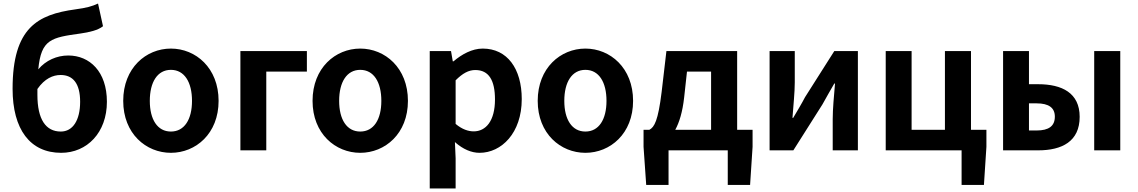

<svg xmlns="http://www.w3.org/2000/svg" viewBox="-20 -848 6418 1083"><path d="M191 -346C232 -405 279 -425 322 -425C391 -425 432 -378 432 -274C432 -170 391 -106 323 -106C238 -106 191 -175 191 -313ZM533 -828C498 -812 470 -804 404 -795C194 -766 51 -693 51 -347C51 -118 150 14 325 14C471 14 583 -100 583 -274C583 -444 486 -535 365 -535C300 -535 238 -507 196 -457C212 -627 269 -636 434 -659C483 -666 532 -677 561 -700Z M944 14C1084 14 1213 -94 1213 -279C1213 -465 1084 -574 944 -574C804 -574 675 -465 675 -279C675 -94 804 14 944 14ZM944 -106C868 -106 825 -174 825 -279C825 -385 868 -454 944 -454C1020 -454 1063 -385 1063 -279C1063 -174 1020 -106 944 -106Z M1336 0H1482V-444H1711V-560H1336Z M2012 14C2152 14 2281 -94 2281 -279C2281 -465 2152 -574 2012 -574C1872 -574 1743 -465 1743 -279C1743 -94 1872 14 2012 14ZM2012 -106C1936 -106 1893 -174 1893 -279C1893 -385 1936 -454 2012 -454C2088 -454 2131 -385 2131 -279C2131 -174 2088 -106 2012 -106Z M2404 -560V215H2550V45L2546 -47C2547 -46 2549 -45 2550 -43C2592 -7 2638 14 2685 14C2808 14 2923 -97 2923 -289C2923 -461 2841 -574 2703 -574C2643 -574 2585 -542 2538 -502H2534L2524 -560ZM2550 -149V-395C2589 -434 2623 -453 2661 -453C2738 -453 2772 -394 2772 -287C2772 -165 2720 -107 2652 -107C2622 -107 2587 -118 2550 -149Z M3282 14C3422 14 3551 -94 3551 -279C3551 -465 3422 -574 3282 -574C3142 -574 3013 -465 3013 -279C3013 -94 3142 14 3282 14ZM3282 -106C3206 -106 3163 -174 3163 -279C3163 -385 3206 -454 3282 -454C3358 -454 3401 -385 3401 -279C3401 -174 3358 -106 3282 -106Z M3610 -20 3625 195H3751V0H4085V195H4211L4225 -20V-116H4138V-560H3739L3712 -329C3692 -166 3671 -131 3643 -116H3610ZM3839 -298 3855 -444H3991V-116H3789C3812 -158 3830 -217 3839 -298Z M4321 0H4455L4619 -259C4637 -292 4667 -344 4686 -377H4690C4684 -306 4677 -233 4677 -176V0H4819V-560H4686L4521 -300C4504 -267 4473 -215 4454 -183H4450C4455 -252 4463 -327 4463 -383V-560H4321Z M4976 0H5404V195H5530L5544 -20V-116H5457V-560H5310V-116H5122V-560H4976Z M5638 0H5836C5970 0 6070 -50 6070 -189C6070 -324 5970 -373 5836 -373H5784V-560H5638ZM6152 -560V0H6299V-560ZM5784 -265H5827C5896 -265 5930 -240 5930 -190C5930 -137 5896 -112 5827 -112H5784Z"/></svg>

Font: Kinto Sans
Style: Bold
Weight: 700
Designer: Authors: Ryoko NISHIZUKA  (kana & ideographs); Paul D. Hunt (Latin, Greek & Cyrillic); Wenlong ZHANG  (bopomofo); Sandol
Foundry: Adobe Systems Incorporated, ookami Inc.
Version: Version 0.001